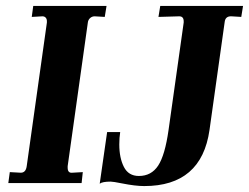

<svg xmlns="http://www.w3.org/2000/svg" viewBox="-20 -617 839 647"><path d="M50 -35Q67 -35 70 -57L138 -541V-546Q138 -553 134 -557.5Q130 -562 123 -562L87 -560L92 -597H339L333 -560L299 -562Q290 -562 283.5 -556Q277 -550 276 -541L208 -57V-52Q208 -33 224 -35L259 -37L255 0H8L13 -37ZM391 1Q361 -5 353 -5Q325 -5 316 2L341 -172H385Q382 -153 382 -130Q382 -85 397.5 -54.5Q413 -24 448 -24Q490 -24 513 -59Q536 -94 548 -179L599 -541V-545Q599 -562 584 -562L514 -560L520 -597H799L793 -560L760 -562Q739 -563 737 -542L686 -179Q659 10 466 10Q436 10 391 1Z"/></svg>

Font: Unna
Style: Bold Italic
Weight: 700
Italic angle: -8.05°
Designer: Jorge de Buen Unna
Foundry: Omnibus-Type
Version: Version 2.008